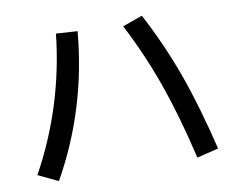

<svg xmlns="http://www.w3.org/2000/svg" viewBox="-73 -773 1010 836"><g transform="rotate(-10 432.0 -355.0)"><path d="M515.6 -648.4 603.5 -679.7Q677.7 -539.6 730.5 -393.6Q783.2 -247.6 830.1 -52.7L734.4 -29.3Q690.9 -216.8 639.4 -362.8Q587.9 -508.8 515.6 -648.4ZM221.7 -668 316.4 -662.1Q286.6 -322.8 123 -33.2L35.2 -75.2Q187.5 -351.1 221.7 -668Z"/></g></svg>

Font: Pretendard GOV Medium
Style: Regular
Weight: 500
Designer: Base glyphs from Inter by Rasmus Andersson; Hangeul glyphs from Noto Sans CJK(Source Han Sans) by Jang Soo-young and Kan
Foundry: Kil Hyung-jin
Version: Version 1.309